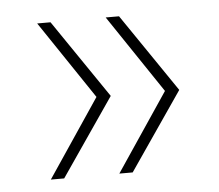

<svg xmlns="http://www.w3.org/2000/svg" viewBox="-36 -486 491 430"><g transform="rotate(-5 209.5 -271.5)"><path d="M92 -447 212 -271 92 -96H62L187 -282V-261L62 -447ZM246 -447 366 -271 246 -96H216L341 -282V-261L216 -447Z"/></g></svg>

Font: SUSE Thin
Style: Regular
Weight: 250
Designer: Rene Bieder
Foundry: SUSE
Version: Version 1.000